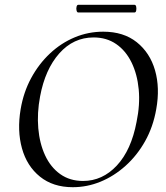

<svg xmlns="http://www.w3.org/2000/svg" viewBox="-20 -768 692 800"><path d="M283 12Q201 12 146.5 -32Q92 -76 71.5 -150Q51 -224 66 -313Q78 -384 110 -443Q142 -502 188.5 -545.5Q235 -589 291.5 -612.5Q348 -636 410 -636Q495 -636 550 -592Q605 -548 626 -475Q647 -402 631 -313Q618 -239 584.5 -179.5Q551 -120 503 -77Q455 -34 399 -11Q343 12 283 12ZM326 -14Q407 -14 467 -78.5Q527 -143 549 -260Q564 -332 558 -395.5Q552 -459 528 -508Q504 -557 464 -584.5Q424 -612 370 -612Q286 -612 227 -545.5Q168 -479 147 -366Q134 -297 139.5 -233.5Q145 -170 168 -120.5Q191 -71 231 -42.5Q271 -14 326 -14ZM306 -716Q301 -716 299 -724Q297 -732 299 -740Q301 -748 306 -748H540Q546 -748 547.5 -740Q549 -732 547.5 -724Q546 -716 540 -716Z"/></svg>

Font: Cormorant Garamond Light Medium
Style: Italic
Weight: 500
Italic angle: -10°
Version: Version 4.001